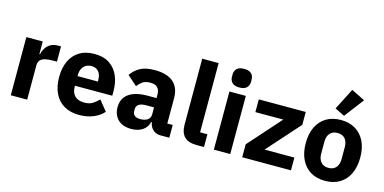

<svg xmlns="http://www.w3.org/2000/svg" viewBox="-77 -1239 3344 1674"><g transform="rotate(15 1594.5 -402.0)"><path d="M217 0H69V-525H217V-411H222Q228 -440 244 -466Q260 -492 287.5 -508.5Q315 -525 356 -525H382V-387H345Q302 -387 273.5 -379.5Q245 -372 231 -355Q217 -338 217 -307Z M687 12Q607 12 550.5 -21.5Q494 -55 464.5 -117Q435 -179 435 -263Q435 -346 463.5 -407.5Q492 -469 547 -503Q602 -537 681 -537Q768 -537 821.5 -499.5Q875 -462 900 -401Q925 -340 925 -269V-225H588V-217Q588 -165 616.5 -134.5Q645 -104 704 -104Q751 -104 779.5 -123Q808 -142 833 -167L907 -75Q872 -35 815.5 -11.5Q759 12 687 12ZM684 -428Q654 -428 632.5 -414.5Q611 -401 599.5 -377Q588 -353 588 -320V-312H772V-321Q772 -353 762.5 -377Q753 -401 733.5 -414.5Q714 -428 684 -428Z M1500 0H1418Q1391 0 1367.5 -13.5Q1344 -27 1330 -53.5Q1316 -80 1316 -117V-130L1348 -92H1312Q1300 -41 1259 -14.5Q1218 12 1158 12Q1079 12 1037 -30.5Q995 -73 995 -141Q995 -197 1022.5 -233Q1050 -269 1100.5 -287Q1151 -305 1220 -305H1303V-338Q1303 -376 1283 -398.5Q1263 -421 1216 -421Q1172 -421 1146 -402Q1120 -383 1103 -359L1015 -437Q1047 -484 1096 -510.5Q1145 -537 1227 -537Q1338 -537 1394.5 -487.5Q1451 -438 1451 -345V-115H1500ZM1303 -221H1231Q1188 -221 1166 -206Q1144 -191 1144 -162V-147Q1144 -119 1162 -105Q1180 -91 1213 -91Q1238 -91 1258 -98Q1278 -105 1290.5 -120Q1303 -135 1303 -159Z M1813 0H1746Q1670 0 1634.5 -37Q1599 -74 1599 -144V-740H1747V-115H1813Z M1976 -581Q1931 -581 1910.5 -602Q1890 -623 1890 -654V-676Q1890 -708 1910.5 -728.5Q1931 -749 1976 -749Q2021 -749 2041.5 -728.5Q2062 -708 2062 -676V-654Q2062 -623 2041.5 -602Q2021 -581 1976 -581ZM1902 0V-525H2050V0Z M2598 0H2158V-117L2419 -410H2167V-525H2591V-409L2329 -115H2598Z M2907 12Q2830 12 2775 -21.5Q2720 -55 2690.5 -117Q2661 -179 2661 -263Q2661 -348 2690.5 -409Q2720 -470 2775 -503.5Q2830 -537 2907 -537Q2984 -537 3039 -503.5Q3094 -470 3123.5 -409Q3153 -348 3153 -263Q3153 -179 3123.5 -117Q3094 -55 3039 -21.5Q2984 12 2907 12ZM2907 -105Q2951 -105 2975 -132.5Q2999 -160 2999 -209V-316Q2999 -366 2975 -393Q2951 -420 2907 -420Q2864 -420 2839.5 -393Q2815 -366 2815 -316V-209Q2815 -160 2839.5 -132.5Q2864 -105 2907 -105ZM3056 -755 2922 -579 2834 -622 2933 -816Z"/></g></svg>

Font: IBM Plex Sans
Style: Regular
Weight: 400
Designer: Mike Abbink, Paul van der Laan, Pieter van Rosmalen
Foundry: Bold Monday
Version: Version 3.201